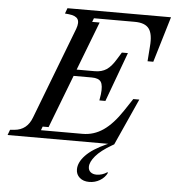

<svg xmlns="http://www.w3.org/2000/svg" viewBox="-125 -755 932 1022"><g transform="rotate(5 341.0 -244.5)"><path d="M148.9 -61H117.2L109.9 -41H332Q392.1 -41 442.6 -75.7Q493.2 -110.4 542 -184.1L585 -249H617.2L504.9 0L493.2 6.8Q436 40 408.4 72.5Q380.9 105 380.9 130.9Q380.9 148.9 393.1 158.9Q405.3 168.9 424.8 168.9Q455.1 168.9 481.9 150.9L484.9 153.8Q472.7 179.7 446.5 195.3Q420.4 210.9 389.2 210.9Q357.4 210.9 338.1 193.8Q318.8 176.8 318.8 149.9Q318.8 112.3 354.7 74.5Q390.6 36.6 465.8 2.9L473.1 0H-64.9L-54.2 -28.8L-30.8 -30.8Q36.6 -36.6 62 -105L250 -595.2Q262.7 -630.4 251.7 -647.7Q240.7 -665 204.1 -668.9L183.1 -670.9L193.8 -700.2H747.1L673.8 -456.1H643.1L648.9 -535.2Q654.8 -601.1 633.8 -630.1Q612.8 -659.2 557.1 -659.2H338.9L331.1 -639.2H371.1L271 -378.9H368.2Q404.8 -378.9 430.7 -396Q456.5 -413.1 481.9 -456.1L502.9 -490.2H535.2L438 -226.1H405.8L411.1 -259.8Q416.5 -306.6 404.3 -325.4Q392.1 -344.2 355 -344.2H257.8Z"/></g></svg>

Font: Redaction
Style: Italic
Weight: 400
Designer: Jeremy Mickel / Forest Young
Foundry: MCKL
Version: Version 2.001;hotconv 1.0.113;makeotfexe 2.5.65598 DEVELOPME